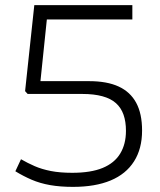

<svg xmlns="http://www.w3.org/2000/svg" viewBox="-20 -720 626 750"><path d="M40 -51 62 -98Q88 -83 115.5 -71Q143 -59 178.5 -52Q214 -45 262 -45Q335 -45 381 -64Q427 -83 449.5 -120Q472 -157 472 -209Q472 -245 462.5 -272Q453 -299 433 -317Q413 -335 380 -344Q347 -353 302 -353H88L78 -364L114 -700H497V-644H163L138 -403H328Q398 -403 443.5 -382Q489 -361 512 -318.5Q535 -276 535 -210Q535 -139 503.5 -89.5Q472 -40 412 -15Q352 10 265 10Q215 10 175.5 3Q136 -4 103.5 -18Q71 -32 40 -51Z"/></svg>

Font: Georama ExtraCondensed Thin Light
Style: Regular
Weight: 300
Version: Version 1.001